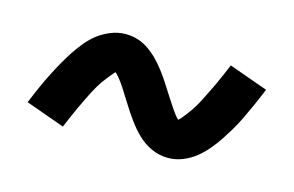

<svg xmlns="http://www.w3.org/2000/svg" viewBox="-47 -542 670 438"><g transform="rotate(15 288.0 -323.0)"><path d="M371 -199Q389 -199 406 -206Q423 -213 436.5 -224Q450 -235 461.5 -249Q473 -263 480.5 -274.5Q488 -286 496.5 -300Q505 -314 513 -330.5Q521 -347 529.5 -366Q538 -385 547 -407L455 -440Q449 -426 443.5 -413Q438 -400 432.5 -388.5Q427 -377 422 -367Q417 -357 412.5 -348Q408 -339 403.5 -331.5Q399 -324 395.5 -319Q392 -314 384 -303.5Q376 -293 371 -289Q362 -298 354.5 -309.5Q347 -321 337.5 -335.5Q328 -350 320.5 -362Q313 -374 303.5 -386.5Q294 -399 284 -409.5Q274 -420 261.5 -429Q249 -438 235 -442.5Q221 -447 205 -447Q187 -447 170 -440Q153 -433 139.5 -422.5Q126 -412 114.5 -397.5Q103 -383 95.5 -371.5Q88 -360 80 -346Q72 -332 63.5 -315.5Q55 -299 46.5 -280Q38 -261 29 -239L121 -206Q127 -220 132.5 -233Q138 -246 143.5 -257.5Q149 -269 154 -279.5Q159 -290 163.5 -298.5Q168 -307 172.5 -314.5Q177 -322 180.5 -327Q184 -332 192.5 -342.5Q201 -353 205 -357Q216 -347 228 -328.5Q240 -310 250.5 -293Q261 -276 273 -259.5Q285 -243 299 -229.5Q313 -216 331.5 -207.5Q350 -199 371 -199Z"/></g></svg>

Font: Iosevka Sparkle Medium
Style: Regular
Weight: 500
Designer: Belleve Invis
Foundry: Belleve Invis
Version: Version 4.5.0; ttfautohint (v1.8.3)